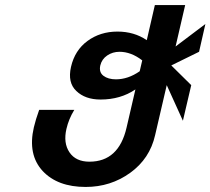

<svg xmlns="http://www.w3.org/2000/svg" viewBox="-20 -740 833 760"><path d="M261 -475Q276 -541 326.5 -578Q377 -615 445 -615Q511 -615 561 -581L593 -720H713L675 -556L793 -645L768 -535L658 -481L737 -403L704 -262L640 -403L594 -205Q573 -112 495.5 -56Q418 0 319 0Q208 0 149 -63Q89 -128 114 -236Q121 -266 135 -305H274Q252 -269 243 -230Q230 -174 255 -137Q280 -100 334 -100Q450 -100 481 -235L516 -386Q457 -346 378 -346Q317 -346 282 -380Q247 -413 261 -475ZM377 -481Q371 -454 389.5 -440Q408 -426 439 -426Q487 -426 533 -458L543 -501Q499 -535 453 -535Q426 -535 404.5 -520.5Q383 -506 377 -481Z"/></svg>

Font: Miedinger
Style: Bold-Italic
Weight: 700
Italic angle: -13°
Version: Version 001.000